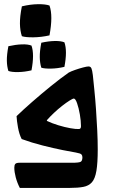

<svg xmlns="http://www.w3.org/2000/svg" viewBox="-20 -919 566 939"><path d="M434 -552Q437 -522 441.5 -478.5Q446 -435 449.5 -384.5Q453 -334 455.5 -283Q458 -232 458 -188Q458 -122 451.5 -83.5Q445 -45 429.5 -27.5Q414 -10 387.5 -5Q361 0 322 0H77Q64 -25 57 -51.5Q50 -78 50 -99Q50 -112 55 -117.5Q60 -123 75 -123Q134 -123 203 -123Q272 -123 332 -123Q367 -123 375 -128Q383 -133 383 -150Q383 -158 378.5 -163.5Q374 -169 351 -173Q331 -176 286.5 -185Q242 -194 188.5 -207.5Q135 -221 86 -239Q74 -262 68 -295.5Q62 -329 61 -351Q92 -381 136.5 -420Q181 -459 228.5 -497.5Q276 -536 316 -564Q327 -570 347 -577Q367 -584 386 -589Q405 -594 413 -594Q423 -594 427 -585Q431 -576 434 -552ZM211 -327Q234 -316 265 -306.5Q296 -297 324 -292Q352 -287 366 -288Q376 -288 376 -302Q376 -328 370.5 -359.5Q365 -391 357 -414Q349 -437 341 -437Q336 -437 320 -427Q304 -417 283.5 -401Q263 -385 243.5 -366.5Q224 -348 210 -332Q207 -329 211 -327ZM87 -742Q78 -769 77.5 -803.5Q77 -838 87 -888Q129 -898 165.5 -898.5Q202 -899 222 -892Q240 -842 222 -746Q182 -737 143.5 -736.5Q105 -736 87 -742ZM21 -572Q14 -594 13.5 -622.5Q13 -651 21 -693Q57 -701 87 -702Q117 -703 134 -696Q149 -654 134 -575Q100 -567 68.5 -566.5Q37 -566 21 -572ZM182 -588Q175 -611 174.5 -639.5Q174 -668 182 -710Q218 -718 248 -718.5Q278 -719 295 -712Q310 -670 295 -592Q261 -584 229 -583.5Q197 -583 182 -588Z"/></svg>

Font: Ruwudu SemiBold
Style: Regular
Weight: 600
Designer: Becca Hirsbrunner Spalinger
Foundry: SIL International
Version: Version 3.000